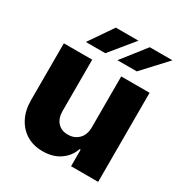

<svg xmlns="http://www.w3.org/2000/svg" viewBox="-177 -884 962 1019"><g transform="rotate(30 303.5 -374.5)"><path d="M392.6 -235.4V-545.9H566.4V0H400.4V-101.6H394.5Q377 -51.3 333.3 -22Q289.6 7.3 228.5 6.8Q172.4 6.8 130.4 -18.6Q88.4 -43.9 64.7 -90.1Q41 -136.2 41 -197.8V-545.9H214.8V-231.4Q214.8 -187.5 238 -161.9Q261.2 -136.2 301.3 -136.7Q339.8 -136.2 366.2 -161.9Q392.6 -187.5 392.6 -235.4ZM332 -610.4 446.3 -755.9H585.4L450.7 -610.4ZM138.7 -610.4 238.3 -755.9H377L257.8 -610.4Z"/></g></svg>

Font: Inter Tight ExtraBold
Style: Regular
Weight: 800
Designer: Rasmus Andersson
Foundry: rsms
Version: Version 3.004; ttfautohint (v1.8.4.7-5d5b)